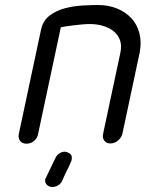

<svg xmlns="http://www.w3.org/2000/svg" viewBox="-20 -573 589 767"><path d="M132 -37Q129 -21 116 -10Q103 1 86 1Q69 1 60.5 -10Q52 -21 55 -37L144 -455Q152 -491 178.5 -511Q205 -531 239.5 -540Q274 -549 310 -551Q346 -553 372 -553Q413 -553 447.5 -539Q482 -525 505 -500Q528 -475 537 -440Q546 -405 538 -363L469 -39Q465 -23 451.5 -11.5Q438 0 421 0Q405 0 396.5 -11.5Q388 -23 392 -39L461 -363Q467 -392 459 -413.5Q451 -435 433 -449Q415 -463 390.5 -470Q366 -477 339 -477Q325 -477 308.5 -475.5Q292 -474 275.5 -472Q259 -470 245 -468Q231 -466 223 -464ZM163 138Q163 139 162 140Q161 141 161 142Q158 156 167 165Q176 174 189 174Q200 174 211 168Q222 162 228 150Q240 122 248 107Q256 92 259 84L264 72Q266 69 266 66Q270 48 259 40.5Q248 33 239 33Q228 33 217.5 39.5Q207 46 201 59Z"/></svg>

Font: VDS Compensated
Style: Light Italic
Weight: 300
Italic angle: -12°
Designer: artmaker
Foundry: artmaker
Version: Version 1.000 2012 initial release